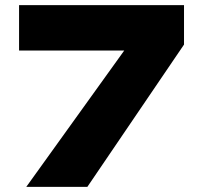

<svg xmlns="http://www.w3.org/2000/svg" viewBox="-20 -725 788 745"><path d="M82 0 511 -597 517 -529H54V-705H694V-552L319 0Z"/></svg>

Font: Nunito Sans 7pt Expanded Black
Style: Regular
Weight: 900
Width: 7
Designer: Vernon Adams
Foundry: Vernon Adams
Version: Version 3.101;gftools[0.9.27]